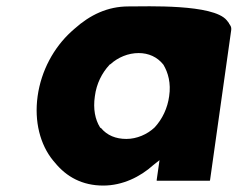

<svg xmlns="http://www.w3.org/2000/svg" viewBox="-20 -555 739 597"><path d="M692 -483 685 -492C643 -543 437 -535 379 -535C315 -535 260 -509 211 -465L202 -457C147 -407 108 -335 97 -256C86 -177 105 -105 145 -56L151 -49C187 -5 236 22 301 22C361 22 416 -5 457 -42L476 -57L467 6L468 7H632L633 6L699 -462C700 -471 697 -475 692 -482ZM322 -355H323C347 -377 379 -390 411 -390C442 -390 469 -378 488 -354C503 -329 512 -296 506 -256C501 -219 485 -185 461 -159C438 -137 405 -123 373 -123C340 -123 313 -134 294 -157H293L291 -159C276 -183 269 -216 275 -256C280 -295 297 -328 320 -353ZM685 -488 684 -487Z"/></svg>

Font: Hussar Woodtype
Style: SeBdObl
Weight: 900
Foundry: Cannot Into Space Fonts
Version: Version 1.07